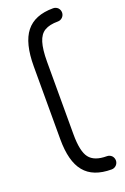

<svg xmlns="http://www.w3.org/2000/svg" viewBox="-163 -729 623 955"><g transform="rotate(-20 149.0 -251.5)"><path d="M253 175C262.5 175 271 171.5 278 164.5C284.5 157.5 288 149.5 288 140C288 140 288 140 288 140C288 130.5 284.5 122 278 115C271 108.5 262.5 105 253 105C253 105 253 105 253 105C208.5 105 178 93.5 160.5 70.5C143 48 134 6.5 134 -54C134 -54 134 -439 134 -439C134 -439 134 -439 134 -439C134 -481.5 138 -515.5 145.5 -540C153 -564.5 165 -582 182.5 -592.5C200 -603 223.5 -608 253 -608C253 -608 253 -608 253 -608C262.5 -608 271 -611.5 278 -618.5C284.5 -625.5 288 -633.5 288 -643C288 -643 288 -643 288 -643C288 -652.5 284.5 -661 278 -668C271 -674.5 262.5 -678 253 -678C253 -678 253 -678 253 -678C187.5 -678 140 -658.5 109.5 -620C79 -581.5 64 -521 64 -439C64 -439 64 -54 64 -54C64 -54 64 -54 64 -54C64 24.5 79 82 109.5 119C140 156.5 187.5 175 253 175C253 175 253 175 253 175Z"/></g></svg>

Font: Jura-Fortis-Bold
Style: Bold
Weight: 500
Designer: Daniel Johnson, Alexei Vanyashin, Mirko Velimirovic
Foundry: Daniel Johnson
Version: ""